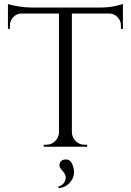

<svg xmlns="http://www.w3.org/2000/svg" viewBox="-20 -739 658 967"><path d="M589 -611Q589 -635 572 -652.5Q555 -670 532 -671H342V-72Q343 -46 361.5 -28Q380 -10 406 -10H419V0H200V-10H213Q239 -10 257.5 -28Q276 -46 277 -71V-671H87Q63 -670 46.5 -652.5Q30 -635 30 -611V-594L20 -593V-719Q35 -713 72 -707Q109 -701 140 -701H478Q527 -701 559.5 -708.5Q592 -716 599 -719V-593L589 -594ZM282 81Q290 64 311 64Q334 64 343.5 86.5Q353 109 353 129.5Q353 150 340 170Q316 206 275 208L273 201Q296 194 304 179Q320 152 300 128Q299 126 295 121.5Q291 117 289 114.5Q287 112 284 107.5Q281 103 280 99Q278 90 282 81Z"/></svg>

Font: Cinzel
Style: Regular
Weight: 400
Designer: Natanael Gama
Version: Version 1.001;PS 001.001;hotconv 1.0.56;makeotf.lib2.0.21325